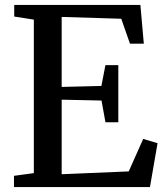

<svg xmlns="http://www.w3.org/2000/svg" viewBox="-20 -763 672 783"><path d="M118 -57V-683L38 -695.5V-743H552.5L566.5 -585H510L474.5 -686.5L231.5 -694V-408.5L393.5 -412.5L410 -497.5H462.5V-264.5H410L394 -353L231.5 -356.5V-52.5L505 -64L564 -196.5L622.5 -179L591.5 0H37V-46Z"/></svg>

Font: Merriweather 36pt Medium
Style: Regular
Weight: 500
Version: Version 2.100